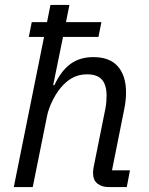

<svg xmlns="http://www.w3.org/2000/svg" viewBox="-20 -760 605 780"><path d="M36 0 159 -610H97L109 -670H171L185 -740H262L248 -670H392L380 -610H236L196 -414H201Q228 -472 266 -500Q304 -528 359 -528Q426 -528 459 -490Q492 -452 492 -385Q492 -371 490.5 -354Q489 -337 485 -318L435 -68H508L495 0H422Q394 0 376 -14Q358 -28 358 -58Q358 -63 358.5 -67.5Q359 -72 360 -79L408 -318Q411 -333 412 -347.5Q413 -362 413 -371Q413 -415 394 -436.5Q375 -458 334 -458Q306 -458 283 -448Q260 -438 239 -417Q214 -392 195.5 -355.5Q177 -319 171 -288L113 0Z"/></svg>

Font: IBM Plex Sans Var
Style: Italic
Weight: 400
Italic angle: -11.31°
Designer: Mike Abbink, Paul van der Laan, Pieter van Rosmalen
Foundry: Bold Monday
Version: Version 1.001